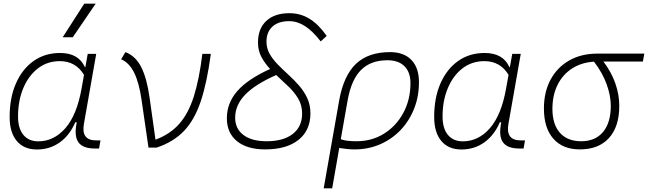

<svg xmlns="http://www.w3.org/2000/svg" viewBox="-20 -815 3577 1060"><path d="M451.2 -444.3 464.4 -517.6H511.2L443.4 -131.8Q426.8 -40 509.8 -40H534.7L526.9 4.9H503.4Q436.5 4.9 412.4 -30.3Q388.2 -65.4 403.8 -139.6H395.5Q364.7 -67.9 309.8 -28.8Q254.9 10.3 184.1 10.3Q111.8 10.3 72.5 -36.9Q33.2 -84 33.2 -169.4Q33.2 -275.4 68.1 -354.7Q103 -434.1 165.5 -478.3Q228 -522.5 312 -522.5Q413.6 -522.5 448.7 -444.3ZM310.5 -477.5Q241.2 -477.5 189.5 -437.5Q137.7 -397.5 108.6 -328.4Q79.6 -259.3 79.6 -171.9Q79.6 -106 109.1 -70.3Q138.7 -34.7 191.4 -34.7Q277.3 -34.7 340.8 -107.2Q404.3 -179.7 430.2 -325.7L443.8 -401.9Q397.9 -477.5 310.5 -477.5ZM326.2 -609.4 445.3 -794.9H508.3L381.8 -609.4Z M799.8 0 761.7 -262.2Q748 -358.4 720.9 -413.3Q693.8 -468.3 648.9 -487.8L672.4 -527.3Q728 -506.3 759.3 -445.3Q790.5 -384.3 805.7 -276.9L838.4 -43.9Q918.9 -73.7 969.7 -131.3Q1020.5 -189 1050.3 -283.4Q1080.1 -377.9 1097.2 -517.6H1144Q1123 -359.4 1088.4 -255.9Q1053.7 -152.3 995.4 -91.6Q937 -30.8 844.7 0Z M1444.3 9.8Q1344.2 9.8 1288.3 -35.6Q1232.4 -81.1 1232.4 -162.1Q1232.4 -246.6 1290.5 -312.7Q1348.6 -378.9 1471.2 -434.1Q1442.9 -464.4 1423.6 -499.8Q1404.3 -535.2 1404.3 -580.6Q1404.3 -656.7 1450.2 -699.5Q1496.1 -742.2 1577.6 -742.2Q1638.2 -742.2 1688.2 -711.7Q1738.3 -681.2 1783.7 -616.7L1750.5 -586.4Q1706.1 -644 1663.6 -671.1Q1621.1 -698.2 1576.2 -698.2Q1517.1 -698.2 1484.1 -668.2Q1451.2 -638.2 1451.2 -584.5Q1451.2 -547.9 1468.8 -517.3Q1486.3 -486.8 1513.9 -458.7Q1541.5 -430.7 1572.5 -402.3Q1603.5 -374 1631.1 -342.5Q1658.7 -311 1676.3 -273.4Q1693.8 -235.8 1693.8 -189Q1693.8 -95.2 1627.9 -42.7Q1562 9.8 1444.3 9.8ZM1504.9 -400.9Q1388.2 -349.1 1333.3 -292Q1278.3 -234.9 1278.3 -165.5Q1278.3 -104 1324.2 -69.6Q1370.1 -35.2 1452.1 -35.2Q1544.4 -35.2 1596.2 -75.4Q1647.9 -115.7 1647.9 -188Q1647.9 -234.4 1626.2 -270.8Q1604.5 -307.1 1571.3 -338.4Q1538.1 -369.6 1504.9 -400.9Z M2133.8 -527.3Q2209.5 -527.3 2251.2 -484.1Q2293 -440.9 2293 -361.3Q2293 -282.2 2266.1 -214.6Q2239.3 -147 2191.2 -96.7Q2143.1 -46.4 2078.4 -18.3Q2013.7 9.8 1937.5 9.8Q1916 9.8 1895.3 7.6Q1874.5 5.4 1853 2L1814 224.6H1767.1L1852.5 -260.3Q1877 -397.5 1945.1 -462.4Q2013.2 -527.3 2133.8 -527.3ZM1861.3 -46.4Q1889.6 -35.2 1948.2 -35.2Q2033.2 -35.2 2100.6 -77.4Q2168 -119.6 2207 -192.4Q2246.1 -265.1 2246.1 -356.4Q2246.1 -416.5 2212.9 -449.5Q2179.7 -482.4 2119.1 -482.4Q2026.4 -482.4 1972.7 -428.2Q1918.9 -374 1898.9 -259.3Z M2794.9 -444.3 2808.1 -517.6H2855L2787.1 -131.8Q2770.5 -40 2853.5 -40H2878.4L2870.6 4.9H2847.2Q2780.3 4.9 2756.1 -30.3Q2731.9 -65.4 2747.6 -139.6H2739.3Q2708.5 -67.9 2653.6 -28.8Q2598.6 10.3 2527.8 10.3Q2455.6 10.3 2416.3 -36.9Q2377 -84 2377 -169.4Q2377 -275.4 2411.9 -354.7Q2446.8 -434.1 2509.3 -478.3Q2571.8 -522.5 2655.8 -522.5Q2757.3 -522.5 2792.5 -444.3ZM2654.3 -477.5Q2585 -477.5 2533.2 -437.5Q2481.4 -397.5 2452.4 -328.4Q2423.3 -259.3 2423.3 -171.9Q2423.3 -106 2452.9 -70.3Q2482.4 -34.7 2535.2 -34.7Q2621.1 -34.7 2684.6 -107.2Q2748 -179.7 2773.9 -325.7L2787.6 -401.9Q2741.7 -477.5 2654.3 -477.5Z M3181.2 9.8Q3086.9 9.8 3034.9 -49.3Q2982.9 -108.4 2982.9 -215.8Q2982.9 -307.1 3019.5 -375.2Q3056.2 -443.4 3122.6 -481.2Q3189 -519 3277.8 -519H3537.1L3529.3 -475.1H3311.5Q3356 -416 3377.4 -354Q3398.9 -292 3398.9 -230.5Q3398.9 -115.7 3342 -53Q3285.2 9.8 3181.2 9.8ZM3259.3 -474.6Q3189.9 -470.2 3138.2 -436.8Q3086.4 -403.3 3058.1 -346.2Q3029.8 -289.1 3029.8 -213.9Q3029.8 -128.4 3071.3 -81.8Q3112.8 -35.2 3188.5 -35.2Q3266.6 -35.2 3309.3 -86.4Q3352.1 -137.7 3352.1 -230.5Q3352.1 -285.6 3329.6 -348.9Q3307.1 -412.1 3259.3 -474.6Z"/></svg>

Font: Cascadia Mono NF ExtraLight
Style: Italic
Weight: 200
Italic angle: -10°
Monospace: yes
Designer: Aaron Bell
Foundry: Saja Typeworks
Version: Version 2404.023; ttfautohint (v1.8.4)